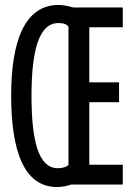

<svg xmlns="http://www.w3.org/2000/svg" viewBox="-20 -744 540 774"><path d="M210 10C230 10 249 6 267 0H475V-80H340V-332H460V-412H340V-634H475V-714H275C254 -720 233 -724 216 -724C80 -724 25 -579 25 -359C25 -137 76 10 210 10ZM213 -66C134 -66 107 -179 107 -358C107 -537 136 -651 215 -651C234 -651 248 -648 256 -636V-79C245 -69 229 -66 213 -66Z"/></svg>

Font: Noto Sans Mono ExtraCondensed
Style: Regular
Weight: 400
Width: 2
Designer: Monotype Design Team
Foundry: Monotype Imaging Inc.
Version: Version 2.014